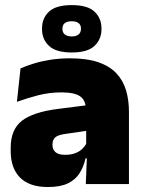

<svg xmlns="http://www.w3.org/2000/svg" viewBox="-20 -740 578 772"><path d="M325 0 330 -126 326.5 -130.5V-283.5L325 -301.5Q325 -336 302.8 -352.2Q280.5 -368.5 227 -368.5Q178.5 -368.5 133.8 -357Q89 -345.5 48 -330.5L62.5 -465Q87.5 -476 118 -485.2Q148.5 -494.5 184.5 -500Q220.5 -505.5 261 -505.5Q329.5 -505.5 375.2 -489.8Q421 -474 448 -445.2Q475 -416.5 486.8 -377Q498.5 -337.5 498.5 -290V0ZM172.5 12Q98.5 12 60.8 -25.8Q23 -63.5 23 -133V-145.5Q23 -219.5 68.2 -254.5Q113.5 -289.5 213 -302L338.5 -318L349 -217L242.5 -201.5Q213.5 -197.5 202.2 -187.8Q191 -178 191 -159V-157Q191 -139.5 202.8 -128.5Q214.5 -117.5 242 -117.5Q265 -117.5 281.8 -123.8Q298.5 -130 309.8 -140.5Q321 -151 327.5 -163.5L352.5 -103.5H324Q316.5 -70 300.2 -44Q284 -18 253.5 -3Q223 12 172.5 12ZM149 -622.5V-626Q149 -667 177 -693.2Q205 -719.5 268.5 -719.5Q332 -719.5 360 -693.2Q388 -667 388 -626V-622.5Q388 -582 360 -555.5Q332 -529 268.5 -529Q205 -529 177 -555.5Q149 -582 149 -622.5ZM231 -623.5Q231 -609.5 240.5 -601.5Q250 -593.5 268.5 -593.5Q286.5 -593.5 296 -601.5Q305.5 -609.5 305.5 -623.5V-625.5Q305.5 -639.5 296 -647Q286.5 -654.5 268.5 -654.5Q250 -654.5 240.5 -647Q231 -639.5 231 -625.5Z"/></svg>

Font: Anek Gujarati ExtraBold
Style: Regular
Weight: 800
Version: Version 1.003